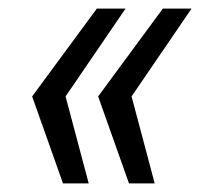

<svg xmlns="http://www.w3.org/2000/svg" viewBox="-20 -530 467 448"><path d="M127 -102 55 -305 206 -510H273L133 -305L187 -102ZM281 -102 209 -305 360 -510H427L287 -305L341 -102Z"/></svg>

Font: Saira Semi Condensed
Style: Italic
Weight: 400
Width: 4
Italic angle: -12°
Designer: Hector Gatti with collaboration of the Omnibus-Type team
Foundry: Omnibus-Type
Version: Version 1.001; ttfautohint (v1.8)